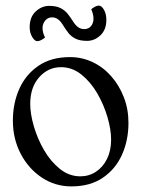

<svg xmlns="http://www.w3.org/2000/svg" viewBox="-20 -655 505 686"><path d="M235 11Q177 11 129.5 -20.5Q82 -52 54 -105.5Q26 -159 26 -224Q26 -286 49 -337.5Q72 -389 117.5 -420Q163 -451 230 -451Q273 -451 311 -433Q349 -415 377.5 -382.5Q406 -350 422.5 -307.5Q439 -265 439 -216Q439 -154 416 -102.5Q393 -51 347.5 -20Q302 11 235 11ZM267 -25Q298 -25 323 -41.5Q348 -58 362.5 -87.5Q377 -117 377 -156Q377 -192 364 -236.5Q351 -281 327.5 -321.5Q304 -362 271 -388.5Q238 -415 198 -415Q152 -415 120 -379Q88 -343 88 -284Q88 -248 101 -203.5Q114 -159 137.5 -118.5Q161 -78 194 -51.5Q227 -25 267 -25ZM238 -583Q249 -565 259 -558Q269 -551 281 -551Q296 -551 305 -561.5Q314 -572 314 -588Q314 -596 312 -604.5Q310 -613 306 -622Q312 -627 319.5 -631Q327 -635 333 -635Q343 -635 351.5 -620Q360 -605 360 -584Q360 -549 339 -529Q318 -509 291 -509Q265 -509 249.5 -517Q234 -525 225 -536.5Q216 -548 209 -559Q198 -578 188 -585.5Q178 -593 166 -593Q151 -593 141.5 -581.5Q132 -570 132 -555Q132 -538 141 -521Q135 -516 127.5 -512Q120 -508 113 -508Q104 -508 95 -523Q86 -538 86 -558Q86 -594 107.5 -614Q129 -634 156 -634Q181 -634 196.5 -626Q212 -618 221.5 -606Q231 -594 238 -583Z"/></svg>

Font: Young Serif Light
Style: Regular
Weight: 300
Designer: Bastien Sozeau
Foundry: NBR — Bastien Sozeau
Version: Version 5.001